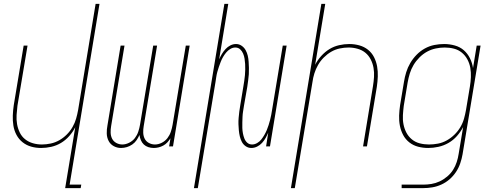

<svg xmlns="http://www.w3.org/2000/svg" viewBox="-20 -755 2540 990"><path d="M316 215 368 -99Q356 -75 337 -53.5Q318 -32 294.5 -18Q271 -4 244.5 2Q218 8 192 8Q165 8 140.5 1Q116 -6 96.5 -21.5Q77 -37 65 -59.5Q53 -82 49 -107.5Q45 -133 46 -159.5Q47 -186 51 -213L102 -520H122L70 -210Q67 -186 65.5 -162Q64 -138 68 -115Q72 -92 82 -71.5Q92 -51 109.5 -37Q127 -23 149.5 -16.5Q172 -10 196 -10Q218 -10 241.5 -15Q265 -20 286 -32Q307 -44 324.5 -61.5Q342 -79 354 -100Q366 -121 372.5 -143.5Q379 -166 383 -189L473 -735H493L339 197H399L396 215Z M604 8Q584 8 566.5 -1.5Q549 -11 540 -28.5Q531 -46 530.5 -67Q530 -88 534 -108L602 -520H622L553 -105Q550 -88 550.5 -71Q551 -54 558 -40Q565 -26 579.5 -18Q594 -10 611 -10Q628 -10 646 -19Q664 -28 675.5 -43Q687 -58 693 -76Q699 -94 702 -112L770 -520H790L721 -105Q718 -88 718.5 -71Q719 -54 726 -40Q733 -26 747.5 -18Q762 -10 779 -10Q797 -10 814.5 -19Q832 -28 843.5 -43Q855 -58 861 -76Q867 -94 870 -112L938 -520H958L872 0H852L859 -42Q852 -31 843 -21Q834 -11 822 -4.5Q810 2 797.5 5Q785 8 773 8Q758 8 744.5 3.5Q731 -1 721.5 -10Q712 -19 706.5 -32Q701 -45 699 -59Q693 -45 684 -32Q675 -19 662 -10Q649 -1 634 3.5Q619 8 604 8Z M980 215 1137 -735H1157L1110 -449Q1116 -463 1124 -476.5Q1132 -490 1143 -502Q1154 -514 1168 -521Q1182 -528 1197 -528Q1213 -528 1226 -519Q1239 -510 1246.5 -496.5Q1254 -483 1257.5 -468Q1261 -453 1262 -437Q1263 -421 1263.5 -405Q1264 -389 1263 -372.5Q1262 -356 1259.5 -339.5Q1257 -323 1255 -307L1238 -210Q1236 -196 1233.5 -181.5Q1231 -167 1230.5 -152.5Q1230 -138 1229.5 -123.5Q1229 -109 1229.5 -95Q1230 -81 1232.5 -67.5Q1235 -54 1240 -41Q1245 -28 1255 -19Q1265 -10 1280 -10Q1293 -10 1306 -17.5Q1319 -25 1327.5 -36Q1336 -47 1343 -59Q1350 -71 1355.5 -84Q1361 -97 1365 -110Q1369 -123 1372.5 -136Q1376 -149 1378.5 -162.5Q1381 -176 1383 -189L1438 -520H1458L1372 0H1352L1363 -71Q1357 -57 1349.5 -43.5Q1342 -30 1331 -18Q1320 -6 1305.5 1Q1291 8 1276 8Q1260 8 1247 -1Q1234 -10 1227 -23.5Q1220 -37 1216.5 -52Q1213 -67 1211.5 -83Q1210 -99 1209.5 -115Q1209 -131 1210.5 -147.5Q1212 -164 1214 -180.5Q1216 -197 1219 -213L1235 -310Q1237 -324 1239.5 -338.5Q1242 -353 1243 -367.5Q1244 -382 1244.5 -396.5Q1245 -411 1244 -425Q1243 -439 1241 -452.5Q1239 -466 1233.5 -479Q1228 -492 1218 -501Q1208 -510 1193 -510Q1180 -510 1167.5 -502.5Q1155 -495 1146 -484Q1137 -473 1130 -461Q1123 -449 1118 -436Q1113 -423 1108.5 -410Q1104 -397 1100.5 -384Q1097 -371 1095 -357.5Q1093 -344 1091 -331L1000 215Z M1480 215 1637 -735H1657L1605 -421Q1617 -445 1636.5 -466.5Q1656 -488 1679 -502Q1702 -516 1728.5 -522Q1755 -528 1781 -528Q1808 -528 1833 -521Q1858 -514 1877.5 -498.5Q1897 -483 1908.5 -460.5Q1920 -438 1924.5 -412.5Q1929 -387 1928 -360.5Q1927 -334 1923 -307L1872 0H1852L1903 -310Q1907 -334 1908.5 -358Q1910 -382 1906 -405Q1902 -428 1891.5 -448.5Q1881 -469 1864 -483Q1847 -497 1824 -503.5Q1801 -510 1777 -510Q1755 -510 1731.5 -505Q1708 -500 1687.5 -488Q1667 -476 1649.5 -458.5Q1632 -441 1620 -420Q1608 -399 1601 -376.5Q1594 -354 1591 -331L1500 215Z M2051 215V197H2162Q2183 197 2204.5 193.5Q2226 190 2246.5 180.5Q2267 171 2285.5 155.5Q2304 140 2316 121Q2328 102 2335 80.5Q2342 59 2345 38L2368 -100Q2355 -75 2336 -53.5Q2317 -32 2292.5 -18Q2268 -4 2241 2Q2214 8 2188 8Q2161 8 2136 1.5Q2111 -5 2091 -20.5Q2071 -36 2059 -58.5Q2047 -81 2042 -106.5Q2037 -132 2038 -159Q2039 -186 2043 -213L2063 -333Q2067 -358 2074.5 -382.5Q2082 -407 2095.5 -430Q2109 -453 2128 -472.5Q2147 -492 2170.5 -505Q2194 -518 2219.5 -523Q2245 -528 2270 -528Q2298 -528 2325 -520.5Q2352 -513 2371.5 -496Q2391 -479 2403 -455Q2415 -431 2419 -404L2438 -520H2458L2365 41Q2361 64 2353 87.5Q2345 111 2331 132Q2317 153 2298 169.5Q2279 186 2256 196.5Q2233 207 2209 211Q2185 215 2162 215ZM2192 -10Q2215 -10 2238.5 -14.5Q2262 -19 2283.5 -31Q2305 -43 2323 -60.5Q2341 -78 2353.5 -99Q2366 -120 2372.5 -143Q2379 -166 2383 -189L2403 -309Q2407 -333 2408 -357.5Q2409 -382 2405 -405Q2401 -428 2390 -448.5Q2379 -469 2361.5 -483.5Q2344 -498 2321 -504Q2298 -510 2273 -510Q2250 -510 2226.5 -505Q2203 -500 2182 -488.5Q2161 -477 2143 -459Q2125 -441 2112.5 -420Q2100 -399 2093 -376Q2086 -353 2082 -330L2062 -210Q2059 -186 2057.5 -161.5Q2056 -137 2060.5 -114Q2065 -91 2075.5 -71Q2086 -51 2103.5 -36.5Q2121 -22 2144 -16Q2167 -10 2192 -10Z"/></svg>

Font: Iosevka Thin Oblique
Style: Regular
Weight: 100
Italic angle: -9°
Monospace: yes
Designer: Belleve Invis
Foundry: Belleve Invis
Version: Version 32.5.0; ttfautohint (v1.8.4)